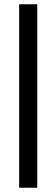

<svg xmlns="http://www.w3.org/2000/svg" viewBox="-20 -778 265 902"><path d="M155 -758V104H70V-758Z"/></svg>

Font: Ropa Sans
Style: Regular
Weight: 400
Designer: Botio Nikoltchev
Foundry: Botio Nikoltchev
Version: Version 1.100